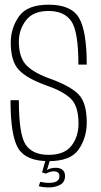

<svg xmlns="http://www.w3.org/2000/svg" viewBox="-20 -700 444 840"><path d="M194.5 120Q181 120 169.5 118.5Q158 117 149.5 114.5L156 95.5Q163 97 173 98.5Q183 100 195 100Q240 100 240 70.5Q240 59.5 233 54.5Q226 49.5 216.5 49.5Q199.5 49.5 181 59.5L164 54.5L179 1H198.5L185.5 44Q201 34 224.5 34Q241 34 252.8 42.5Q264.5 51 264.5 70Q264.5 97 243 108.5Q221.5 120 194.5 120ZM192.5 5Q94.5 5 60.2 -50.2Q26 -105.5 26 -261.5H62.5Q62.5 -110.5 92.8 -66.5Q123 -22.5 192.5 -22.5Q261.5 -22.5 292.5 -62.2Q323.5 -102 323.5 -159.5Q323.5 -236.5 288.8 -269.2Q254 -302 182 -326.5Q98 -356.5 62.5 -394.2Q27 -432 27 -513.5Q27 -576.5 62.8 -628Q98.5 -679.5 193 -679.5Q291 -679.5 325.2 -622.5Q359.5 -565.5 359.5 -417.5H323Q323 -562.5 292 -607.2Q261 -652 192.5 -652Q125 -652 93.8 -611.2Q62.5 -570.5 62.5 -517.5Q62.5 -447 97 -413Q131.5 -379 202.5 -354.5Q287.5 -323.5 323.5 -287.2Q359.5 -251 359.5 -164Q359.5 -97.5 324.2 -46.2Q289 5 192.5 5Z"/></svg>

Font: Anybody ExtraLight
Style: Regular
Weight: 200
Designer: Tyler Finck
Foundry: Etcetera Type Company
Version: Version 1.010; ttfautohint (v1.8.3) -l 8 -r 50 -G 200 -x 14 